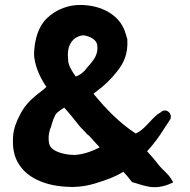

<svg xmlns="http://www.w3.org/2000/svg" viewBox="-20 -755 769 778"><path d="M33 -202C30 -158 36 -119 59 -86C97 -28 176 0 258 2C267 3 277 3 288 2C314 1 339 -4 363 -11C406 -24 444 -37 480 -59C492 -46 504 -32 515 -17C535 -12 555 -4 576 0C608 8 643 1 666 -9L682 -16L673 -31C659 -53 638 -68 625 -84C609 -105 594 -123 576 -142C603 -171 628 -206 642 -229C652 -244 659 -255 667 -267C685 -290 654 -323 630 -299C630 -299 625 -296 622 -294H621C588 -268 564 -228 530 -214C468 -254 409 -313 359 -375C362 -377 368 -383 375 -388C401 -407 430 -434 454 -465C481 -498 499 -536 496 -593V-596C494 -604 491 -611 489 -619C470 -687 404 -728 326 -734C258 -740 206 -715 171 -682C135 -648 120 -594 118 -539C118 -489 146 -434 168 -403C162 -396 146 -384 129 -371C102 -349 77 -324 59 -286C47 -263 35 -234 33 -202ZM177 -199C178 -213 180 -224 185 -237V-238H186C192 -261 200 -287 211 -298C220 -306 232 -314 240 -319C261 -297 282 -269 304 -242C313 -232 323 -223 330 -215V-214C334 -210 336 -209 342 -204C355 -189 369 -174 384 -158C361 -146 325 -130 283 -127C279 -127 275 -127 272 -128H263C229 -132 198 -142 185 -160C179 -169 177 -178 177 -199ZM256 -512V-514C250 -564 268 -594 295 -606C302 -609 307 -611 311 -611H315L316 -612H318C347 -608 371 -593 374 -573C374 -569 374 -567 375 -560C374 -526 356 -508 333 -481L332 -480C322 -465 307 -452 287 -445C276 -460 256 -489 256 -512Z"/></svg>

Font: Hussar Pisanka
Style: Bd
Weight: 700
Designer: Robert Jablonski
Foundry: Cannot Into Space Fonts
Version: Version 1.070